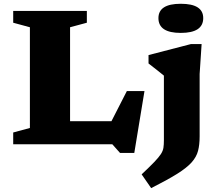

<svg xmlns="http://www.w3.org/2000/svg" viewBox="-20 -765 1160 1018"><path d="M692 46H616.5L575.5 0H50V-62.5L138.5 -86.5V-620.5L50 -644.5V-707H440.5V-644.5L351.5 -620.5V-122.5H571L652.5 -282H746ZM938.5 -590.5Q820 -590.5 820 -669Q820 -745 938.5 -745Q1057.5 -745 1057.5 -669Q1057.5 -590.5 938.5 -590.5ZM849 -364Q841 -371 815.8 -390.8Q790.5 -410.5 767.5 -428.5V-473L993 -531.5H1049L1038.5 -372.5V-42Q1038.5 2.5 1030 35Q1021.5 67.5 995.8 96.2Q970 125 918.8 157Q867.5 189 781.5 232.5L731 159.5Q774 119 798 94Q822 69 833 52Q844 35 846.5 18.5Q849 2 849 -21.5Z"/></svg>

Font: Newsreader Caption
Style: Bold
Weight: 700
Designer: Hugues Gentile
Foundry: Production Type
Version: Version 1.001